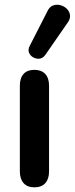

<svg xmlns="http://www.w3.org/2000/svg" viewBox="-20 -795 320 822"><path d="M127 7Q97 7 81 -11Q65 -29 65 -61V-428Q65 -461 81 -478.5Q97 -496 127 -496Q157 -496 173.5 -478.5Q190 -461 190 -428V-61Q190 -29 174 -11Q158 7 127 7ZM174 -560Q164 -546 150 -544Q136 -542 123 -549Q110 -556 104.5 -569Q99 -582 107 -598L183 -747Q192 -766 207 -771.5Q222 -777 238 -773Q254 -769 265.5 -758Q277 -747 279.5 -731.5Q282 -716 271 -700Z"/></svg>

Font: Nunito ExtraLight
Style: Bold
Weight: 700
Version: Version 3.602